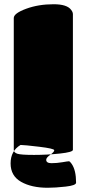

<svg xmlns="http://www.w3.org/2000/svg" viewBox="-20 -731 409 906"><path d="M324 -24V-664Q324 -674 316 -684Q297 -711 233 -711Q161 -711 103 -689.5Q45 -668 45 -646V-24Q45 -11 62 -5.5Q79 0 140.5 0Q202 0 263 -6.5Q324 -13 324 -24ZM77 -47Q94 -47 165 -38.5Q236 -30 236 -22Q236 -14 217 -0.5Q198 13 198 23Q198 39 223 39Q248 39 274 34.5Q300 30 305 30Q310 30 318 42Q339 72 339 131Q339 144 290 149.5Q241 155 205 155Q129 155 79.5 127Q30 99 30 40Q30 -19 77 -47Z"/></svg>

Font: Titan One
Style: Regular
Weight: 400
Designer: Rodrigo Fuenzalida
Foundry: Rodrigo Fuenzalida
Version: Version 1.001